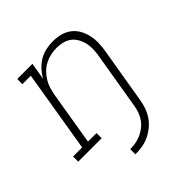

<svg xmlns="http://www.w3.org/2000/svg" viewBox="-208 -678 1002 1002"><g transform="rotate(-45 292.5 -177.0)"><path d="M223 184V146Q243 146 263 142.5Q283 139 302.5 130.5Q322 122 339.5 108.5Q357 95 369 77.5Q381 60 388 40Q395 20 398 0Q411 -78 424 -155.5Q437 -233 450 -311Q454 -334 455 -357Q456 -380 451.5 -401.5Q447 -423 436.5 -442.5Q426 -462 409.5 -475Q393 -488 371 -494Q349 -500 326 -500Q304 -500 282 -495.5Q260 -491 239.5 -480.5Q219 -470 202 -453.5Q185 -437 173 -417.5Q161 -398 154.5 -376.5Q148 -355 144 -333L95 -38H158V0H-15V-38H52L127 -492H65V-530H177L161 -435Q174 -459 193 -479.5Q212 -500 235 -513.5Q258 -527 284 -532.5Q310 -538 335 -538Q364 -538 391 -531Q418 -524 439.5 -507.5Q461 -491 474 -467.5Q487 -444 493 -417Q499 -390 498 -361.5Q497 -333 492 -304L441 0Q437 25 428.5 50Q420 75 405 97Q390 119 368.5 136.5Q347 154 323 165Q299 176 273.5 180Q248 184 223 184Z"/></g></svg>

Font: Iosevka Curly Slab XLtExObl
Style: Regular
Weight: 200
Width: 7
Italic angle: -9°
Monospace: yes
Designer: Belleve Invis
Foundry: Belleve Invis
Version: Version 11.0.0; ttfautohint (v1.8.3)